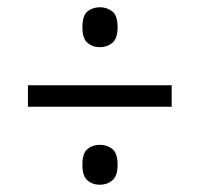

<svg xmlns="http://www.w3.org/2000/svg" viewBox="-20 -622 550 529"><path d="M57 -328V-387H453V-328ZM255 -113Q235 -113 221 -125Q207 -137 207 -168Q207 -200 221 -211.5Q235 -223 255 -223Q275 -223 289.5 -211.5Q304 -200 304 -168Q304 -137 289.5 -125Q275 -113 255 -113ZM255 -492Q235 -492 221 -504Q207 -516 207 -547Q207 -579 221 -590.5Q235 -602 255 -602Q275 -602 289.5 -590.5Q304 -579 304 -547Q304 -516 289.5 -504Q275 -492 255 -492Z"/></svg>

Font: Noto Serif SemiCondensed
Style: Regular
Weight: 400
Width: 4
Designer: Monotype Design Team
Foundry: Monotype Imaging Inc.
Version: Version 2.013